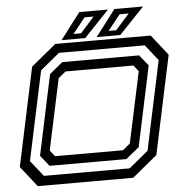

<svg xmlns="http://www.w3.org/2000/svg" viewBox="-57 -904 928 959"><g transform="rotate(-5 407.0 -424.0)"><path d="M93.5 0 12.5 -103 117.5 -597 242.5 -700H721L802 -597L697 -103L572 0ZM128.5 -48.5H558.5L655 -128L750 -574.5L687 -654H257L160.5 -574.5L65.5 -128ZM161 -96 118 -150 203.5 -552.5 269.5 -606.5H654.5L698 -552.5L612.5 -150L546 -96ZM192.5 -141.5H533L570 -172L646 -528L622 -558.5H281.5L244.5 -528L168.5 -172ZM451.5 -716 552 -848H695.5L570 -716ZM275.5 -716 376 -848H519.5L394 -716ZM337.5 -741.5H375.5L445 -819.5H399.5ZM513.5 -741.5H551.5L621 -819.5H575.5Z"/></g></svg>

Font: Tourney Expanded Medium
Style: Italic
Weight: 500
Width: 7
Italic angle: -12°
Designer: Tyler Finck
Foundry: Etcetera Type Co
Version: Version 1.010; ttfautohint (v1.8.3)